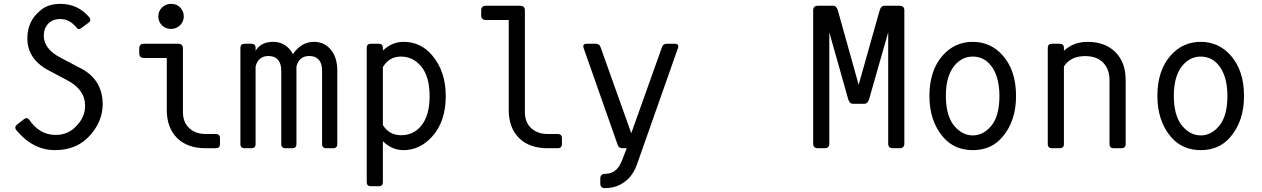

<svg xmlns="http://www.w3.org/2000/svg" viewBox="-20 -762 6485 987"><path d="M262.7 9.8Q149.4 9.8 63.5 -93.3Q58.6 -99.1 58.6 -106.4Q58.6 -113.8 67.4 -121.1L104 -149.9Q109.9 -154.8 116.2 -154.8Q124.5 -154.8 130.9 -145.5Q183.6 -68.4 266.1 -68.4Q331.5 -68.4 373.5 -115.2Q417.5 -160.6 417.5 -218.8Q417.5 -302.2 322.8 -351.1L237.8 -396Q120.6 -454.6 120.6 -564.9Q120.6 -652.3 185.5 -706.5Q225.1 -742.2 291.5 -742.2Q380.9 -741.7 439 -673.3Q444.3 -667 444.3 -659.7Q444.3 -652.3 435.5 -645.5L397.9 -617.7Q391.1 -612.3 384.8 -612.3Q379.4 -612.3 372.1 -621.6Q337.4 -664.1 291 -664.1Q250 -664.1 227.5 -639.9Q205.1 -615.7 205.1 -578.1Q205.1 -510.7 290.5 -465.8L383.3 -417Q507.8 -358.4 507.8 -226.1Q507.8 -142.6 448.2 -72.3Q379.9 9.8 262.7 9.8Z M1037.6 0Q944.3 0 891.6 -51.3Q837.4 -104 837.4 -196.8V-463.9H720.2Q695.8 -463.9 695.8 -487.8V-513.2Q695.8 -537.1 720.2 -537.1H896Q920.4 -537.1 920.4 -513.2V-186Q920.4 -133.3 953.1 -103Q985.4 -73.2 1037.6 -73.2H1088.9Q1110.8 -73.2 1110.8 -51.8V-21.5Q1110.8 0 1088.9 0ZM859.4 -742.2Q888.2 -742.2 905.3 -724.6Q924.8 -704.6 924.8 -677.7Q924.8 -650.9 905.3 -631.8Q886.2 -613.3 859.4 -613.3Q831.5 -613.3 813.5 -630.9Q793.9 -649.9 793.9 -677.7Q793.9 -705.6 813.5 -723.9Q833 -742.2 859.4 -742.2Z M1237.8 0Q1215.8 0 1215.8 -21.5V-515.6Q1215.8 -537.1 1237.8 -537.1H1272Q1293.9 -537.1 1293.9 -515.6V-501Q1321.3 -546.9 1384.3 -546.9Q1436 -546.9 1469.2 -508.3Q1479 -497.1 1485.8 -483.9Q1529.3 -546.9 1594.2 -546.9Q1646 -546.9 1679.2 -508.3Q1713.9 -468.3 1713.9 -398.4V-21.5Q1713.9 0 1691.9 0H1657.7Q1635.7 0 1635.7 -21.5V-398.4Q1635.7 -434.1 1620.6 -452.6Q1603 -474.1 1569.8 -474.1Q1517.6 -474.1 1503.9 -420.4V-21.5Q1503.9 0 1481.9 0H1447.8Q1425.8 0 1425.8 -21.5V-398.4Q1425.8 -434.1 1410.6 -452.6Q1393.1 -474.1 1359.9 -474.1Q1307.6 -474.1 1293.9 -420.4V-21.5Q1293.9 0 1272 0Z M2054.2 9.8Q1994.6 9.8 1948.2 -36.1V173.8Q1948.2 195.3 1927.7 195.3H1886.2Q1865.2 195.3 1865.2 173.8V-515.6Q1865.2 -537.1 1886.2 -537.1H1927.7Q1948.2 -537.1 1948.2 -515.6V-502Q1995.6 -546.9 2054.2 -546.9Q2142.1 -546.9 2200.2 -479Q2271.5 -396.5 2271.5 -268.6Q2271.5 -136.7 2200.7 -59.1Q2137.7 9.8 2054.2 9.8ZM1948.2 -119.1Q1980.5 -66.9 2042 -66.9Q2103.5 -66.9 2143.1 -112.8Q2188.5 -165.5 2188.5 -267.3Q2188.5 -369.1 2144.5 -421.4Q2102.5 -471.2 2041 -471.2Q1980.5 -471.2 1948.2 -417Z M2795.4 0Q2702.1 0 2649.4 -51.3Q2595.2 -104 2595.2 -196.8V-659.2H2478Q2453.6 -659.2 2453.6 -683.1V-708.5Q2453.6 -732.4 2478 -732.4H2653.8Q2678.2 -732.4 2678.2 -708.5V-186Q2678.2 -133.3 2710.9 -103Q2743.2 -73.2 2795.4 -73.2H2846.7Q2868.7 -73.2 2868.7 -51.8V-21.5Q2868.7 0 2846.7 0Z M3179.7 0Q3161.1 0 3155.3 -17.1L2980.5 -514.2Q2978.5 -519.5 2978.5 -524.4Q2978.5 -537.1 2996.6 -537.1H3042.5Q3061 -537.1 3066.9 -520.5L3225.1 -77.1L3383.3 -520.5Q3389.2 -537.1 3407.7 -537.1H3448.7Q3466.8 -537.1 3466.8 -524.4Q3466.8 -519.5 3464.8 -514.2L3254.9 82Q3238.3 128.9 3210 156.7Q3160.6 205.1 3090.3 205.1Q3065.9 205.1 3065.9 181.2V155.8Q3065.9 131.8 3090.3 131.8Q3124 131.8 3147.9 110.4Q3165 94.7 3178.7 59.6L3201.7 0Z M4184.6 0Q4160.2 0 4160.2 -23.9V-708.5Q4160.2 -732.4 4184.6 -732.4H4262.7Q4280.3 -732.4 4287.1 -708.5L4394 -326.2L4502 -708.5Q4508.8 -732.4 4526.4 -732.4H4604.5Q4628.9 -732.4 4628.9 -708.5V-23.9Q4628.9 0 4604.5 0H4570.3Q4545.9 0 4545.9 -23.9V-595.7L4447.8 -252.4Q4440.9 -228.5 4423.3 -228.5H4364.7Q4347.2 -228.5 4340.3 -252L4243.2 -595.7V-23.9Q4243.2 0 4218.8 0Z M5076.2 -115.7Q5117.7 -166 5117.7 -268.6Q5117.7 -368.7 5074.7 -424.3Q5037.6 -471.2 4980.5 -471.2Q4925.3 -471.2 4886.2 -424.3Q4842.3 -370.6 4842.3 -270Q4842.3 -167.5 4884.8 -115.7Q4926.3 -65.9 4980.7 -65.9Q5035.2 -65.9 5076.2 -115.7ZM4827.6 -58.1Q4757.8 -140.6 4757.8 -268.6Q4757.8 -400.9 4827.1 -478Q4889.2 -546.9 4980.5 -546.9Q5071.8 -546.9 5133.8 -478Q5203.1 -400.4 5203.1 -268.6Q5203.1 -139.6 5133.3 -58.1Q5076.2 9.8 4981 9.8Q4885.7 9.8 4827.6 -58.1Z M5388.2 0Q5366.2 0 5366.2 -21.5V-515.6Q5366.2 -537.1 5388.2 -537.1H5427.2Q5449.2 -537.1 5449.2 -515.6V-501Q5499 -546.9 5570.3 -546.9Q5659.7 -546.9 5712.4 -495.6Q5766.6 -442.9 5766.6 -350.1V-21.5Q5766.6 0 5744.6 0H5705.6Q5683.6 0 5683.6 -21.5V-350.1Q5683.6 -405.8 5651.4 -439.5Q5618.7 -473.6 5558.1 -473.6Q5483.4 -473.6 5449.2 -420.4V-21.5Q5449.2 0 5427.2 0Z M6248 -115.7Q6289.6 -166 6289.6 -268.6Q6289.6 -368.7 6246.6 -424.3Q6209.5 -471.2 6152.3 -471.2Q6097.2 -471.2 6058.1 -424.3Q6014.2 -370.6 6014.2 -270Q6014.2 -167.5 6056.6 -115.7Q6098.1 -65.9 6152.6 -65.9Q6207 -65.9 6248 -115.7ZM5999.5 -58.1Q5929.7 -140.6 5929.7 -268.6Q5929.7 -400.9 5999 -478Q6061 -546.9 6152.3 -546.9Q6243.7 -546.9 6305.7 -478Q6375 -400.4 6375 -268.6Q6375 -139.6 6305.2 -58.1Q6248 9.8 6152.8 9.8Q6057.6 9.8 5999.5 -58.1Z"/></svg>

Font: Simply Mono
Style: Book
Weight: 400
Designer: Wojciech Kalinowski "wmk69" (wmk69@o2.pl)
Foundry: Wojciech Kalinowski "wmk69" (wmk69@o2.pl)
Version: Version 1.0.0